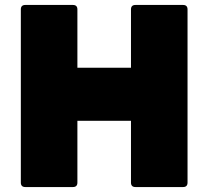

<svg xmlns="http://www.w3.org/2000/svg" viewBox="-20 -754 840 774"><path d="M82 0Q64 0 64 -18V-716Q64 -734 82 -734H274Q292 -734 292 -716V-481H508V-716Q508 -734 526 -734H718Q736 -734 736 -716V-18Q736 0 718 0H526Q508 0 508 -18V-267H292V-18Q292 0 274 0Z"/></svg>

Font: LINE Seed Sans App Heavy
Style: Regular
Weight: 900
Designer: LINE VX Design & Dalton Maag Ltd & Sandoll Inc
Foundry: Dalton Maag Ltd
Version: Version 1.003